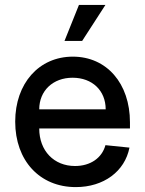

<svg xmlns="http://www.w3.org/2000/svg" viewBox="-20 -747 592 783"><path d="M289 16C403 16 489 -48 508 -145L410 -155C396 -103 349 -70 286 -70C200 -70 140 -132 140 -223H510V-248C510 -407 415 -516 277 -516C139 -516 42 -407 42 -251C42 -92 142 16 289 16ZM411 -301H140C140 -377 196 -430 276 -430C356 -430 411 -378 411 -301ZM243 -580H315L410 -727H302Z"/></svg>

Font: Uncut Sans Medium
Style: Regular
Weight: 500
Designer: Kasper Nordkvist
Foundry: UNCUT.wtf
Version: Version 1.304;Glyphs 3.2 (3246)